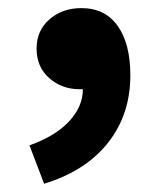

<svg xmlns="http://www.w3.org/2000/svg" viewBox="-20 -227 391 474"><path d="M184.6 -6.8H175.8Q132.8 -6.8 101.6 -34.2Q70.3 -61.5 70.3 -107.4Q70.3 -151.4 102.1 -179.2Q133.8 -207 180.7 -207Q239.3 -207 270.5 -163.1Q301.8 -119.1 301.8 -41Q301.8 55.7 246.6 125.5Q191.4 195.3 88.9 226.6L52.7 131.8Q116.2 109.4 150.4 72.8Q184.6 36.1 184.6 -6.8Z"/></svg>

Font: Bpmf Zihi Sans Heavy
Style: Heavy
Weight: 900
Foundry: But Ko
Version: Version 1.320